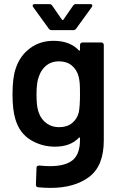

<svg xmlns="http://www.w3.org/2000/svg" viewBox="-20 -718 589 936"><path d="M382 -511H474Q479 -511 482.5 -507.5Q486 -504 486 -499V-34Q486 91 414.5 144.5Q343 198 227 198Q197 198 166 195Q155 194 155 182L158 100Q158 89 172 89Q201 92 224 92Q299 92 334.5 62.5Q370 33 370 -37V-44Q370 -47 368 -48Q366 -49 364 -46Q323 -3 248 -3Q183 -3 129 -36Q75 -69 55 -137Q41 -183 41 -258Q41 -341 57 -385Q77 -446 126 -482.5Q175 -519 241 -519Q320 -519 364 -473Q366 -470 368 -471Q370 -472 370 -475V-499Q370 -504 373.5 -507.5Q377 -511 382 -511ZM370 -259Q370 -297 368.5 -313.5Q367 -330 363 -346Q354 -379 329.5 -399Q305 -419 267 -419Q231 -419 206 -399Q181 -379 170 -346Q158 -318 158 -258Q158 -204 166 -178L171 -164Q182 -135 207.5 -116.5Q233 -98 268 -98Q307 -98 331.5 -118Q356 -138 364 -170Q370 -199 370 -259ZM139 -690Q139 -698 150 -698H221Q230 -698 235 -690L282 -622Q284 -620 286 -620Q288 -620 289 -622L336 -690Q341 -698 350 -698H420Q430 -698 430 -691Q430 -688 427 -683L351 -578Q346 -571 337 -571H232Q223 -571 218 -578L142 -683Q139 -688 139 -690Z"/></svg>

Font: Barlow SemiBold
Style: Regular
Weight: 600
Designer: Jeremy Tribby
Foundry: Tribby Type
Version: Version 1.422